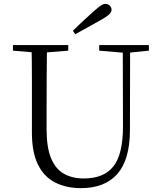

<svg xmlns="http://www.w3.org/2000/svg" viewBox="-20 -958 832 993"><path d="M357 -799Q384 -826 412 -851.5Q440 -877 465 -900Q488 -920 501 -929Q514 -938 525 -938Q538 -938 547.5 -929Q557 -920 557 -908Q557 -896 545.5 -884.5Q534 -873 504 -856Q471 -837 437 -818.5Q403 -800 369 -781ZM399 15Q323 15 265.5 -14Q208 -43 176.5 -106.5Q145 -170 145 -273V-389Q145 -474 145 -558Q145 -642 143 -725H223Q222 -643 221.5 -559Q221 -475 221 -389V-288Q221 -196 244 -140Q267 -84 310.5 -59.5Q354 -35 413 -35Q517 -35 566.5 -97.5Q616 -160 616 -304L615 -725H653L652 -281Q651 -131 586.5 -58Q522 15 399 15ZM47 -696V-725H333V-696L197 -685H177ZM493 -696V-725H750V-696L641 -685H622Z"/></svg>

Font: Noto Serif TC ExtraLight Light
Style: Regular
Weight: 300
Version: Version 2.003-H1;hotconv 1.1.1;makeotfexe 2.6.0